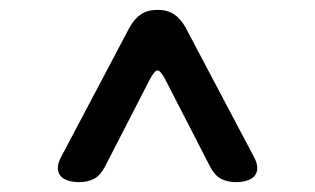

<svg xmlns="http://www.w3.org/2000/svg" viewBox="-20 -690 640 390"><path d="M141 -320Q129 -320 119 -323Q109 -326 103.5 -332Q98 -338 97.5 -347.5Q97 -357 103 -369L243 -634Q253 -652 266.5 -661Q280 -670 300 -670Q320 -670 333.5 -661Q347 -652 357 -634L497 -369Q503 -357 502.5 -347.5Q502 -338 496.5 -332Q491 -326 481 -323Q471 -320 459 -320Q443 -320 429.5 -326.5Q416 -333 405 -355L316 -528Q306 -547 300 -547Q294 -547 284 -528L195 -355Q184 -333 170.5 -326.5Q157 -320 141 -320Z"/></svg>

Font: Maple Mono NL
Style: Regular
Weight: 400
Monospace: yes
Designer: subframe7536
Version: Version 7.000